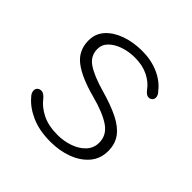

<svg xmlns="http://www.w3.org/2000/svg" viewBox="-162 -779 944 944"><g transform="rotate(45 309.5 -307.0)"><path d="M310.5 10.5Q233 10.5 177.2 -14.2Q121.5 -39 89.5 -77Q73.5 -92.5 73.5 -110.5Q73.5 -121.5 81.2 -128.8Q89 -136 100.5 -136Q111 -136 119.5 -130.2Q128 -124.5 136 -114.5Q161 -81.5 204.2 -59.8Q247.5 -38 311.5 -38Q355.5 -38 395 -52Q434.5 -66 459 -92.5Q483.5 -119 483.5 -156Q483.5 -209 436.8 -240.5Q390 -272 303 -295Q196 -323.5 143.2 -364.2Q90.5 -405 90.5 -475Q90.5 -522.5 121.2 -556Q152 -589.5 202.8 -607.2Q253.5 -625 313.5 -625Q377 -625 428 -602.5Q479 -580 508.5 -541.5Q516 -534 520 -526.2Q524 -518.5 524 -510Q524 -498.5 516.2 -491.8Q508.5 -485 499 -485Q488.5 -485 480 -491.8Q471.5 -498.5 464.5 -508Q444 -537 404.8 -556.8Q365.5 -576.5 311.5 -576.5Q270.5 -576.5 233.8 -564.2Q197 -552 174 -529.5Q151 -507 151 -475.5Q151 -427.5 192.5 -399.5Q234 -371.5 317 -348Q393.5 -326.5 443.8 -301.2Q494 -276 519 -241.8Q544 -207.5 544 -158.5Q544 -105 512 -67.2Q480 -29.5 427 -9.5Q374 10.5 310.5 10.5Z"/></g></svg>

Font: Sono ExtraLight Monospace Light
Style: Regular
Weight: 300
Version: Version 2.112